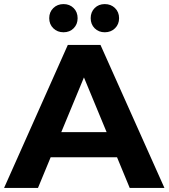

<svg xmlns="http://www.w3.org/2000/svg" viewBox="-29 -920 825 940"><path d="M544 -150H219L157 0H-9L303 -700H463L776 0H606ZM493 -273 382 -541 271 -273ZM212 -831Q212 -861 232 -880.5Q252 -900 282 -900Q312 -900 331.5 -880.5Q351 -861 351 -831Q351 -801 331.5 -781.5Q312 -762 282 -762Q252 -762 232 -781.5Q212 -801 212 -831ZM415 -831Q415 -861 434.5 -880.5Q454 -900 484 -900Q514 -900 534 -880.5Q554 -861 554 -831Q554 -801 534 -781.5Q514 -762 484 -762Q454 -762 434.5 -781.5Q415 -801 415 -831Z"/></svg>

Font: APTA Sans Regular
Style: Bold Italic
Weight: 700
Version: Version 7.200